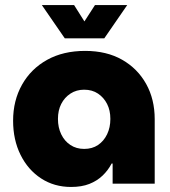

<svg xmlns="http://www.w3.org/2000/svg" viewBox="-20 -729 675 762"><path d="M262 13Q195 13 143 -21Q91 -55 61.5 -114.5Q32 -174 32 -250Q32 -330 67.5 -393Q103 -456 167 -491.5Q231 -527 318 -527Q403 -527 464.5 -492Q526 -457 560 -396Q594 -335 594 -256V0H427V-80H423Q409 -53 387 -32Q365 -11 334.5 1Q304 13 262 13ZM314 -138Q346 -138 369 -153.5Q392 -169 405 -196Q418 -223 418 -257Q418 -291 405 -316.5Q392 -342 369 -357.5Q346 -373 314 -373Q283 -373 259.5 -357.5Q236 -342 223 -316.5Q210 -291 210 -257Q210 -223 223 -196Q236 -169 259.5 -153.5Q283 -138 314 -138ZM237 -577 146 -709H274L315 -644L357 -709H485L394 -577Z"/></svg>

Font: MuseoModerno Thin ExtraBold
Style: Regular
Weight: 800
Version: Version 1.002